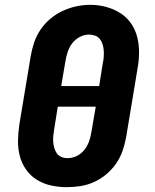

<svg xmlns="http://www.w3.org/2000/svg" viewBox="-20 -766 640 794"><path d="M256 8Q223 8 191 1Q159 -6 132.5 -22.5Q106 -39 88 -64.5Q70 -90 62 -120.5Q54 -151 54.5 -184.5Q55 -218 60 -251L107 -534Q112 -563 121.5 -591Q131 -619 148 -644Q165 -669 189 -689Q213 -709 240.5 -721.5Q268 -734 296.5 -740Q325 -746 354 -746Q387 -746 418.5 -737.5Q450 -729 476.5 -712.5Q503 -696 521 -670.5Q539 -645 547 -614.5Q555 -584 555 -550.5Q555 -517 549 -484L502 -201Q497 -172 487.5 -144Q478 -116 461 -91Q444 -66 420.5 -46Q397 -26 369.5 -13.5Q342 -1 313 3.5Q284 8 256 8ZM390 -410 405 -504Q408 -517 409 -530.5Q410 -544 409 -557Q408 -570 404.5 -582Q401 -594 393.5 -604Q386 -614 373.5 -618.5Q361 -623 348 -623Q329 -623 310.5 -613.5Q292 -604 279.5 -588Q267 -572 260.5 -553Q254 -534 251 -515L233 -410ZM259 -112Q279 -112 297.5 -121Q316 -130 329 -146.5Q342 -163 348.5 -182Q355 -201 358 -220L376 -325H219L204 -231Q202 -218 200.5 -205Q199 -192 200 -179Q201 -166 204.5 -154Q208 -142 215 -132Q222 -122 234 -117Q246 -112 259 -112Z"/></svg>

Font: Iosevka Etoile Heavy Oblique
Style: Regular
Weight: 900
Italic angle: -9°
Designer: Belleve Invis
Foundry: Belleve Invis
Version: Version 15.5.2; ttfautohint (v1.8.4)